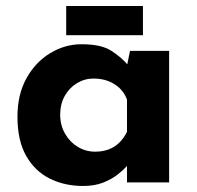

<svg xmlns="http://www.w3.org/2000/svg" viewBox="-20 -606 654 638"><path d="M256 12Q195 12 145.5 -12.5Q96 -37 67 -88Q38 -139 38 -218Q38 -292 68 -346Q98 -400 147 -429.5Q196 -459 251 -459Q316 -459 349.5 -437.5Q383 -416 405 -390L399 -373L412 -437H542V0H402V-95L413 -65Q411 -65 401 -53.5Q391 -42 371.5 -26.5Q352 -11 323.5 0.5Q295 12 256 12ZM296 -102Q321 -102 341 -109.5Q361 -117 376 -131.5Q391 -146 402 -168V-275Q394 -297 378 -312.5Q362 -328 340 -336.5Q318 -345 291 -345Q261 -345 235.5 -329.5Q210 -314 195 -287Q180 -260 180 -225Q180 -190 196 -162Q212 -134 238.5 -118Q265 -102 296 -102ZM200 -586H455V-489H200Z"/></svg>

Font: Josefin Sans Thin
Style: Bold
Weight: 700
Version: Version 2.000